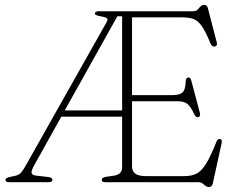

<svg xmlns="http://www.w3.org/2000/svg" viewBox="-20 -746 998 786"><path d="M480 -60.5V-268.5H231L119.5 -68.5Q108 -47.5 109.2 -38.2Q110.5 -29 128.5 -27L177 -21.5Q194.5 -19.5 194.5 -10Q194.5 0 179 0H18Q2.5 0 2.5 -10Q2.5 -17.5 20 -21.5L43 -26.5Q57 -29.5 65.2 -38.2Q73.5 -47 85 -67.5L416.5 -655.5Q423 -667.5 417.5 -671.5Q412 -675.5 396.5 -678.5Q368.5 -682.5 368.5 -690Q368.5 -700 384.5 -700H771.5Q785.5 -700 794.8 -713Q804 -726 816 -726Q827.5 -726 831 -712.5L867.5 -572Q871 -557.5 859 -555.5Q847.5 -554 841.5 -568.5Q821.5 -617.5 805.5 -640Q789.5 -662.5 770.5 -668.8Q751.5 -675 722.5 -675H520.5V-356.5H683Q715.5 -356.5 727.2 -367.5Q739 -378.5 740 -410Q740 -426 748.5 -428.5Q759.5 -431 763 -416.5L798.5 -283Q801.5 -269 791.5 -266.5Q781.5 -264.5 775.5 -278Q761 -309 747.5 -320.2Q734 -331.5 708 -331.5H520.5V-65Q520.5 -45 534 -35Q547.5 -25 578.5 -25H735Q764 -25 784.2 -35Q804.5 -45 823.2 -75.2Q842 -105.5 866.5 -166.5Q871 -178 879.5 -177Q890.5 -176.5 887.5 -160.5L851 5.5Q848 19.5 835 19.5Q824.5 19.5 815 9.8Q805.5 0 793.5 0H411Q396.5 0 396.5 -10Q396.5 -19 413 -22L447 -27Q480 -32.5 480 -60.5ZM460.5 -679.5 245 -294H480V-679.5Z"/></svg>

Font: Fraunces 9pt S050 Thin
Style: Regular
Weight: 100
Version: Version 1.000; ttfautohint (v1.8.3)